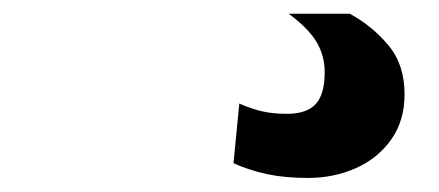

<svg xmlns="http://www.w3.org/2000/svg" viewBox="-20 -20 640 280"><path d="M429 239.5Q395 239.5 368.8 233.8Q342.5 228 320.5 218L329 131Q343.5 137.5 360 141.8Q376.5 146 398.5 146Q427 146 440.2 132Q453.5 118 453.5 85Q453.5 61.5 441.8 41.5Q430 21.5 401 0H490Q522.5 17.5 546.2 45.8Q570 74 570 117.5Q570 156 550.5 183.5Q531 211 499 225.2Q467 239.5 429 239.5Z"/></svg>

Font: Spline Sans Mono SemiBold
Style: Italic
Weight: 600
Italic angle: -4°
Monospace: yes
Version: Version 1.004